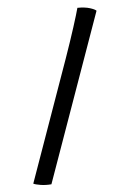

<svg xmlns="http://www.w3.org/2000/svg" viewBox="-134 -811 650 963"><g transform="rotate(-10 190.5 -329.5)"><path d="M48 95Q19 95 -6.5 88.5Q-32 82 -41 76L228 -513Q266 -597 293 -661.5Q320 -726 330 -754Q368 -751 392 -741Q416 -731 422 -723Z"/></g></svg>

Font: Texturina 72pt 72pt Black
Style: Italic
Weight: 900
Italic angle: -11°
Designer: Guillermo Torres Carreño
Foundry: Omnibus-Type
Version: Version 1.002; ttfautohint (v1.8.3)